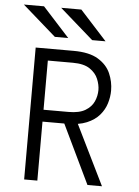

<svg xmlns="http://www.w3.org/2000/svg" viewBox="-61 -968 737 1015"><g transform="rotate(5 308.0 -460.5)"><path d="M106 0V-700H307Q390.5 -700 437.5 -671.5Q484.5 -643 503.8 -599Q523 -555 523 -508Q523 -474.5 512.5 -440Q502 -405.5 477.2 -376.8Q452.5 -348 410.5 -330.5Q368.5 -313 305 -313H176V0ZM442 0 285 -327 357 -330 519 0ZM176 -376H309Q365.5 -376 397.5 -395.2Q429.5 -414.5 442.8 -444Q456 -473.5 456 -505Q456 -532.5 443.5 -563.2Q431 -594 399.2 -615.5Q367.5 -637 309 -637H176ZM400 -765 222 -921H329L471 -765ZM202 -765 24 -921H131L273 -765Z"/></g></svg>

Font: Overpass Mono Light
Style: Regular
Weight: 300
Monospace: yes
Designer: Delve Withrington, Dave Bailey
Foundry: Delve Fonts LLC
Version: Version 4.000